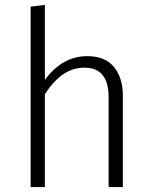

<svg xmlns="http://www.w3.org/2000/svg" viewBox="-20 -763 621 783"><path d="M481 0H423V-366Q423 -487 325 -487Q277 -487 237.5 -460Q198 -433 163 -379V0H105V-736L163 -743V-437Q234 -534 336 -534Q409 -534 445 -489.5Q481 -445 481 -374Z"/></svg>

Font: Trujillo Light
Style: Regular
Weight: 300
Designer: Fira Sans original fonts by bBox Type GmbH, Carrois Corporate GbR, & Edenspiekermann AG / Changes by Cristiano Sobral
Foundry: Fira Sans original fonts by bBox Type GmbH, Carrois Corporate GbR, & Edenspiekermann AG / Changes by Cristiano Sobral
Version: Version 4.301;July 28, 2020;FontCreator 13.0.0.2655 64-bit